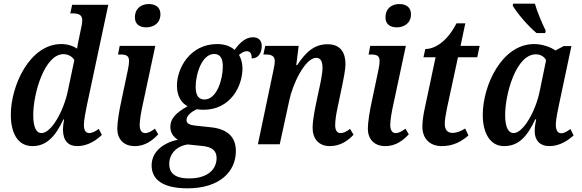

<svg xmlns="http://www.w3.org/2000/svg" viewBox="-20 -786 3169 1046"><path d="M157 10C229 10 280 -37 325 -135H329C325 -114 323 -93 323 -81C323 -18 353 10 401 10C459 10 506 -23 535 -51L518 -84C503 -72 483 -61 466 -61C448 -61 437 -75 437 -105C437 -131 447 -182 454 -215L570 -760H373L363 -713H377C409 -713 428 -704 428 -676C428 -662 425 -645 420 -624L411 -580C408 -568 402 -538 400 -521C378 -536 347 -546 314 -546C142 -546 39 -320 39 -161C39 -65 74 10 157 10ZM206 -61C180 -61 161 -88 161 -159C161 -275 222 -491 326 -491C348 -491 373 -480 385 -459L349 -288C325 -177 259 -61 206 -61Z M777 -637C815 -637 854 -658 854 -709C854 -748 825 -764 791 -764C750 -764 715 -741 715 -691C715 -653 742 -637 777 -637ZM714 10C775 10 814 -25 842 -54L824 -85C804 -70 788 -61 770 -61C752 -61 741 -77 741 -105C741 -132 749 -177 757 -213L826 -536H632L623 -489H637C668 -489 683 -482 683 -454C683 -442 681 -424 676 -402L642 -241C629 -182 619 -120 619 -85C619 -30 652 10 714 10Z M1002 240C1174 240 1265 151 1265 37C1265 -42 1217 -82 1134 -92L1041 -102C1016 -105 996 -112 996 -132C996 -157 1025 -179 1053 -191C1063 -189 1076 -188 1089 -188C1236 -188 1301 -317 1301 -413C1301 -441 1294 -467 1282 -487C1295 -497 1308 -507 1324 -507C1344 -507 1352 -492 1351 -468C1394 -468 1406 -506 1406 -536C1406 -563 1391 -583 1358 -583C1317 -583 1285 -552 1258 -514C1234 -536 1200 -546 1163 -546C1016 -546 944 -415 944 -320C944 -266 965 -227 1002 -207C938 -172 908 -139 908 -95C908 -61 927 -38 949 -25C877 -10 806 36 806 115C806 191 865 240 1002 240ZM1094 -244C1064 -244 1046 -263 1046 -313C1046 -383 1080 -492 1147 -492C1177 -492 1194 -471 1194 -424C1194 -353 1161 -244 1094 -244ZM1010 186C927 186 902 152 902 107C902 51 944 9 1003 1L1080 9C1138 14 1160 37 1160 75C1160 133 1116 186 1010 186Z M1777 10C1837 10 1879 -23 1906 -52L1887 -84C1868 -69 1852 -61 1834 -61C1816 -61 1806 -77 1806 -104C1806 -132 1812 -169 1821 -209L1844 -319C1851 -355 1862 -403 1862 -438C1862 -495 1838 -545 1765 -545C1697 -545 1649 -508 1599 -431H1594L1607 -536H1425L1415 -489H1428C1459 -489 1477 -481 1477 -453C1477 -440 1473 -420 1469 -400L1385 0H1504L1556 -239C1573 -324 1641 -471 1703 -471C1732 -471 1737 -442 1737 -417C1737 -383 1724 -325 1718 -298L1701 -218C1689 -159 1684 -123 1683 -93C1682 -32 1715 10 1777 10Z M2142 -637C2180 -637 2219 -658 2219 -709C2219 -748 2190 -764 2156 -764C2115 -764 2080 -741 2080 -691C2080 -653 2107 -637 2142 -637ZM2079 10C2140 10 2179 -25 2207 -54L2189 -85C2169 -70 2153 -61 2135 -61C2117 -61 2106 -77 2106 -105C2106 -132 2114 -177 2122 -213L2191 -536H1997L1988 -489H2002C2033 -489 2048 -482 2048 -454C2048 -442 2046 -424 2041 -402L2007 -241C1994 -182 1984 -120 1984 -85C1984 -30 2017 10 2079 10Z M2387 10C2449 10 2494 -15 2532 -48L2514 -86C2495 -73 2469 -62 2445 -62C2419 -62 2403 -78 2403 -111C2403 -132 2408 -162 2415 -196L2475 -474H2580L2593 -536H2489L2515 -659H2467C2414 -556 2347 -519 2297 -519L2287 -474H2353L2293 -191C2287 -164 2281 -125 2281 -97C2281 -28 2324 10 2387 10Z M2903 -606H2950L2953 -619C2935 -655 2906 -722 2894 -766H2776L2773 -756C2797 -714 2857 -644 2903 -606ZM2726 10C2807 10 2853 -44 2896 -136H2901C2896 -112 2893 -95 2893 -71C2893 -19 2924 10 2972 10C3032 10 3076 -23 3105 -48L3088 -83C3069 -70 3054 -60 3037 -60C3019 -60 3008 -76 3008 -107C3008 -135 3021 -196 3026 -219L3093 -535H3051L3006 -511C2981 -529 2935 -546 2890 -546C2713 -546 2610 -319 2610 -160C2610 -63 2649 10 2726 10ZM2778 -61C2752 -61 2732 -88 2732 -159C2732 -276 2792 -490 2899 -490C2922 -490 2944 -480 2955 -458L2920 -288C2897 -177 2830 -61 2778 -61Z"/></svg>

Font: Noto Serif Condensed SemiBold
Style: Italic
Weight: 600
Width: 3
Italic angle: -12°
Designer: Monotype Design Team
Foundry: Monotype Imaging Inc.
Version: Version 2.014